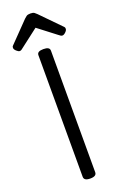

<svg xmlns="http://www.w3.org/2000/svg" viewBox="-228 -1198 795 1266"><g transform="rotate(-20 170.0 -565.0)"><path d="M170 14Q148 14 137 7Q126 0 126 -14V-867Q126 -881 137 -887.5Q148 -894 170 -894Q192 -894 203 -887.5Q214 -881 214 -867V-14Q214 0 203 7Q192 14 170 14ZM20 -935Q11 -935 -2 -947Q-15 -959 -15 -969Q-15 -972 -14.5 -976Q-14 -980 -9 -985L126 -1124Q133 -1131 142 -1137.5Q151 -1144 170 -1144Q189 -1144 197.5 -1137.5Q206 -1131 213 -1124L349 -985Q354 -980 354.5 -976Q355 -972 355 -969Q355 -959 342.5 -947Q330 -935 320 -935Q313 -935 308 -938.5Q303 -942 295 -948L170 -1044L45 -948Q38 -942 32.5 -938.5Q27 -935 20 -935Z"/></g></svg>

Font: Playwrite HR Lijeva
Style: Regular
Weight: 400
Designer: Veronika Burian, José Scaglione
Foundry: TypeTogether
Version: Version 1.002